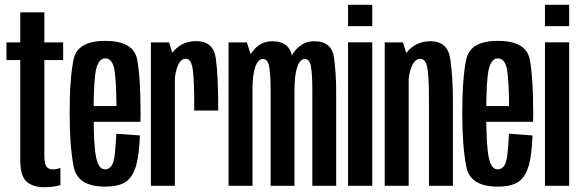

<svg xmlns="http://www.w3.org/2000/svg" viewBox="-20 -775 2426 801"><path d="M163.5 6Q199 6 232 -2.5V-75Q218 -68.5 200 -68.5Q183 -68.5 174 -79.5Q165 -90.5 165 -129V-524.5H243.5V-598H165V-723.5H64.5V-598H7V-524.5H64.5V-108.5Q64.5 -40 91.2 -17Q118 6 163.5 6Z M418 3.5V-68.5Q391 -68.5 381 -118.5Q370.5 -168 370.5 -301Q370.5 -445 381.5 -488Q392.5 -531.5 419 -531.5Q447 -531.5 456.5 -489Q464.5 -449 466 -332.5H360.5V-267H566Q566.5 -283.5 566.5 -301Q566.5 -450.5 552 -528Q536 -604.5 419 -604.5Q303 -604.5 287 -527Q270.5 -449.5 270.5 -301.5Q270.5 -168 287 -81.5Q302 3.5 418 3.5ZM418 -68.5V3.5Q475.5 3.5 505 -16.5Q534 -36.5 548 -84.5Q561 -131 563.5 -210L465.5 -217Q463 -170 459 -131.5Q454.5 -93.5 443.5 -81Q433.5 -68.5 418 -68.5Z M790.5 -314H890.5Q890.5 -461.5 880.2 -532.5Q870 -603.5 798 -603.5Q744 -603.5 707.8 -565.5Q671.5 -527.5 671.5 -455L709.5 -440Q709.5 -470 721.5 -500Q733.5 -530 755.5 -530Q776.5 -530 783.5 -490.2Q790.5 -450.5 790.5 -314ZM609.5 0H709.5V-518.5L685.5 -598H609.5Z M933.5 0H1033.5V-525L1010 -598H933.5ZM1109 0H1208.5V-395Q1208.5 -466 1199.2 -534.5Q1190 -603 1115.5 -603Q1059.5 -603 1025 -548Q990.5 -493 990.5 -432.5L1033 -396.5Q1033 -461.5 1044.8 -495.2Q1056.5 -529 1076.5 -529Q1097 -529 1103 -497.2Q1109 -465.5 1109 -392ZM1283 0H1382.5V-395Q1382.5 -465 1373.5 -534Q1364.5 -603 1290.5 -603Q1234.5 -603 1199.8 -548Q1165 -493 1165 -432.5L1208.5 -396.5Q1208.5 -461.5 1220 -495.2Q1231.5 -529 1251 -529Q1272 -529 1277.5 -497.2Q1283 -465.5 1283 -392Z M1432 0H1533V-598.5H1432ZM1432 -755V-666H1533V-755Z M1585 0H1685V-520L1661 -598H1585ZM1769.5 0H1869.5V-352.5Q1869.5 -455.5 1858.5 -529.2Q1847.5 -603 1775.5 -603Q1713.5 -603 1674.8 -554Q1636 -505 1636 -436.5L1684 -421.5Q1684 -467.5 1697.8 -498.5Q1711.5 -529.5 1733 -529.5Q1755.5 -529.5 1762.5 -494.2Q1769.5 -459 1769.5 -359.5Z M2056 3.5V-68.5Q2029 -68.5 2019 -118.5Q2008.5 -168 2008.5 -301Q2008.5 -445 2019.5 -488Q2030.5 -531.5 2057 -531.5Q2085 -531.5 2094.5 -489Q2102.5 -449 2104 -332.5H1998.5V-267H2204Q2204.5 -283.5 2204.5 -301Q2204.5 -450.5 2190 -528Q2174 -604.5 2057 -604.5Q1941 -604.5 1925 -527Q1908.5 -449.5 1908.5 -301.5Q1908.5 -168 1925 -81.5Q1940 3.5 2056 3.5ZM2056 -68.5V3.5Q2113.5 3.5 2143 -16.5Q2172 -36.5 2186 -84.5Q2199 -131 2201.5 -210L2103.5 -217Q2101 -170 2097 -131.5Q2092.5 -93.5 2081.5 -81Q2071.5 -68.5 2056 -68.5Z M2253.5 0H2354.5V-598.5H2253.5ZM2253.5 -755V-666H2354.5V-755Z"/></svg>

Font: Anybody ExtraCondensed Medium
Style: Regular
Weight: 500
Width: 2
Version: Version 1.113;gftools[0.9.25]